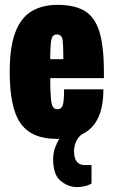

<svg xmlns="http://www.w3.org/2000/svg" viewBox="-20 -560 468 791"><path d="M211 12Q111 12 65.5 -51Q20 -114 20 -264Q20 -366 43 -426.5Q66 -487 110 -513.5Q154 -540 217 -540Q286 -540 328 -515.5Q370 -491 389 -431Q408 -371 408 -264V-238H187Q187 -171 191.5 -140.5Q196 -110 215 -110Q235 -110 239.5 -129.5Q244 -149 244 -192H406Q406 -48 318 -7Q301 5 293 24.5Q285 44 285 62Q285 120 329 120H357V196Q344 204 327 207.5Q310 211 295 211Q257 209 228 183.5Q199 158 199 97Q199 70 206.5 49.5Q214 29 224 12Q218 12 211 12ZM187 -316H241Q241 -377 237.5 -397.5Q234 -418 214 -418Q196 -418 191.5 -396.5Q187 -375 187 -316Z"/></svg>

Font: Archivo ExtraCondensed Black
Style: Regular
Weight: 900
Width: 2
Designer: Hector Gatti
Foundry: Omnibus-Type
Version: Version 2.001; ttfautohint (v1.8.3)